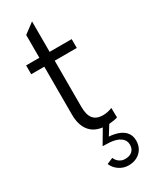

<svg xmlns="http://www.w3.org/2000/svg" viewBox="-236 -727 816 1030"><g transform="rotate(-30 171.5 -212.0)"><path d="M246.6 68.8Q288.6 77.1 310.3 99.4Q332 121.6 332 155.8Q332 198.7 304 225.3Q275.9 252 230.5 252Q200.2 252 173.8 234.4Q147.5 216.8 136.2 189L174.3 172.9Q180.7 190.4 196.5 201.7Q212.4 212.9 231.9 212.9Q260.3 212.9 276.1 198.5Q292 184.1 292 158.2Q292 130.9 268.6 114Q245.1 97.2 203.1 94.2Q184.6 92.8 160.6 92.8L211.9 5.9Q158.7 -0.5 130.9 -37.1Q103 -73.7 103 -136.7V-433.1H22V-487.8H104V-628.9L167.5 -676.3V-487.8H304.2V-433.1H167.5V-147Q167.5 -96.2 187.3 -73Q207 -49.8 246.6 -49.8Q273.9 -49.8 303.7 -61.5L304.7 -2.4Q282.2 4.9 251.5 6.8L215.3 64.9Q231 65.4 246.6 68.8Z"/></g></svg>

Font: HK Grotesk Legacy
Style: Regular
Weight: 400
Designer: Alfredo Marco Pradil
Foundry: Hanken Design Co.
Version: Version 2.022;PS 002.022;hotconv 1.0.88;makeotf.lib2.5.64775